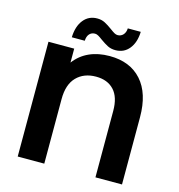

<svg xmlns="http://www.w3.org/2000/svg" viewBox="-128 -1019 1053 1131"><g transform="rotate(15 398.0 -453.5)"><path d="M719 -410V0H557V-405Q557 -489 517.5 -531.5Q478 -574 408 -574Q334 -574 289.5 -528.5Q245 -483 245 -394V0H83V-700H240V-615Q276 -663 330 -687.5Q384 -712 454 -712Q579 -712 649 -633.5Q719 -555 719 -410ZM383 -793Q367 -805 356.5 -811Q346 -817 336 -817Q315 -817 302 -802.5Q289 -788 288 -761H209Q211 -828 242.5 -867.5Q274 -907 326 -907Q352 -907 372.5 -896.5Q393 -886 419 -867Q435 -855 445.5 -849Q456 -843 466 -843Q486 -843 499.5 -857.5Q513 -872 514 -897H593Q591 -832 559.5 -793Q528 -754 476 -754Q449 -754 428.5 -764.5Q408 -775 383 -793Z"/></g></svg>

Font: Montserrat Alternates
Style: Bold
Weight: 700
Designer: Julieta Ulanovsky
Foundry: Julieta Ulanovsky
Version: Version 7.200